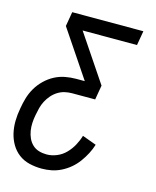

<svg xmlns="http://www.w3.org/2000/svg" viewBox="-115 -597 727 897"><g transform="rotate(15 248.5 -148.5)"><path d="M173 223Q142 223 113 216Q84 209 61.5 192Q39 175 24.5 150.5Q10 126 3.5 97.5Q-3 69 -2.5 38.5Q-2 8 4 -23Q8 -48 15.5 -74Q23 -100 37 -124Q51 -148 71.5 -168Q92 -188 116.5 -201Q141 -214 167.5 -219Q194 -224 220 -224H262L110 -450L122 -520H466L454 -450H191L343 -224L331 -154H219Q202 -154 184.5 -150Q167 -146 151 -136Q135 -126 122.5 -111.5Q110 -97 101.5 -80.5Q93 -64 88.5 -46.5Q84 -29 81 -12Q77 8 76 27.5Q75 47 78 65.5Q81 84 88.5 100.5Q96 117 109 129.5Q122 142 140 147.5Q158 153 178 153Q202 153 226.5 143Q251 133 269.5 114Q288 95 300.5 72Q313 49 320 25L388 50Q381 73 369.5 95Q358 117 343 137.5Q328 158 308.5 174.5Q289 191 266 202.5Q243 214 219.5 218.5Q196 223 173 223Z"/></g></svg>

Font: Iosevka Fixed
Style: Italic
Weight: 400
Italic angle: -9°
Monospace: yes
Designer: Belleve Invis
Foundry: Belleve Invis
Version: Version 33.2.4